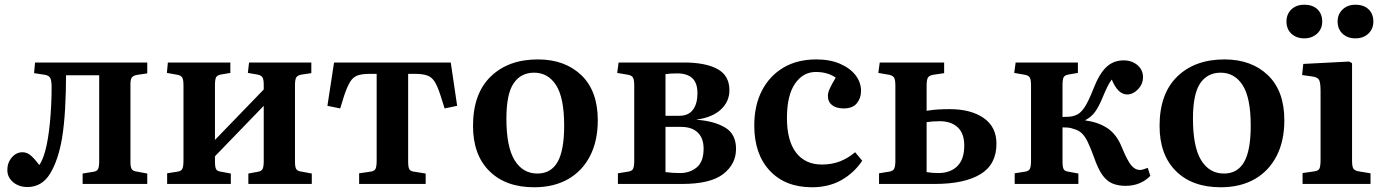

<svg xmlns="http://www.w3.org/2000/svg" viewBox="-20 -777 5833 811"><path d="M96 13Q60 13 35.5 -7.5Q11 -28 11 -59Q11 -90 30 -112Q49 -134 75 -134Q95 -134 112 -118.5Q129 -103 146 -80Q159 -97 171 -139Q184 -187 191 -260.5Q198 -334 198 -409Q198 -436 192.5 -447Q187 -458 170 -461L124 -468L128 -513H602V-467L561 -461Q543 -458 537 -450Q531 -442 531 -422V-94Q531 -71 536.5 -62.5Q542 -54 559 -52L602 -44V0H329V-44L372 -51Q389 -53 394 -62.5Q399 -72 399 -96V-459H259Q259 -389 255 -318.5Q251 -248 242 -193Q226 -100 191.5 -43.5Q157 13 96 13Z M686 0V-45L730 -52Q745 -54 750 -63.5Q755 -73 755 -99V-416Q755 -440 750 -449Q745 -458 730 -461L685 -469L689 -513H953V-469L912 -462Q897 -459 892.5 -450Q888 -441 888 -416V-186L1094 -399V-419Q1094 -442 1088.5 -450.5Q1083 -459 1068 -462L1027 -469L1032 -513H1295V-468L1254 -462Q1237 -459 1231.5 -450Q1226 -441 1226 -417V-94Q1226 -71 1231.5 -62.5Q1237 -54 1254 -52L1297 -44V0H1029V-44L1067 -51Q1083 -53 1088.5 -62Q1094 -71 1094 -96V-330L888 -117V-95Q888 -72 892.5 -63Q897 -54 912 -52L955 -44V0Z M1497 0V-45L1545 -52Q1561 -54 1566 -63.5Q1571 -73 1571 -99V-465H1542Q1508 -465 1489.5 -458Q1471 -451 1459 -431.5Q1447 -412 1434 -374L1417 -319L1363 -330L1391 -513H1884L1911 -330L1858 -319L1840 -376Q1828 -413 1816 -432Q1804 -451 1785 -458Q1766 -465 1733 -465H1704V-95Q1704 -72 1708.5 -63Q1713 -54 1728 -52L1778 -44V0Z M2236 14Q2116 14 2047 -54.5Q1978 -123 1978 -245Q1978 -381 2052.5 -453.5Q2127 -526 2252 -526Q2366 -526 2435.5 -459.5Q2505 -393 2505 -269Q2505 -181 2472 -117.5Q2439 -54 2379 -20Q2319 14 2236 14ZM2250 -44Q2307 -44 2335 -92.5Q2363 -141 2363 -246Q2363 -364 2329 -417Q2295 -470 2236 -470Q2180 -470 2149.5 -425Q2119 -380 2119 -276Q2119 -157 2153.5 -100.5Q2188 -44 2250 -44Z M2590 0V-45L2633 -52Q2649 -54 2654 -63.5Q2659 -73 2659 -99V-416Q2659 -439 2654 -448.5Q2649 -458 2634 -461L2587 -469L2593 -513H2868Q2960 -513 3010.5 -485.5Q3061 -458 3061 -396Q3061 -348 3025 -314.5Q2989 -281 2923 -272V-271Q2996 -266 3042.5 -238.5Q3089 -211 3089 -148Q3089 -84 3035 -42Q2981 0 2861 0ZM2791 -288H2850Q2888 -288 2907 -313.5Q2926 -339 2926 -383Q2926 -427 2904 -447Q2882 -467 2841 -467Q2813 -467 2791 -464ZM2853 -46Q2894 -46 2923 -70Q2952 -94 2952 -149Q2952 -193 2927.5 -217Q2903 -241 2857 -241H2791V-50Q2807 -48 2822.5 -47Q2838 -46 2853 -46Z M3410 14Q3297 14 3231.5 -56Q3166 -126 3166 -247Q3166 -331 3198 -393.5Q3230 -456 3288.5 -491Q3347 -526 3428 -526Q3486 -526 3528.5 -507.5Q3571 -489 3594 -459Q3617 -429 3617 -393Q3617 -362 3599 -340.5Q3581 -319 3544 -319Q3512 -319 3494.5 -333Q3477 -347 3477 -372Q3477 -385 3484.5 -402Q3492 -419 3510 -449Q3476 -473 3426 -473Q3372 -473 3338 -423.5Q3304 -374 3304 -278Q3304 -183 3342.5 -132.5Q3381 -82 3452 -82Q3493 -82 3527 -95Q3561 -108 3592 -134L3622 -98Q3587 -46 3533.5 -16Q3480 14 3410 14Z M3693 0V-45L3736 -52Q3751 -54 3756.5 -63.5Q3762 -73 3762 -99V-416Q3762 -440 3756.5 -449Q3751 -458 3736 -461L3690 -469L3696 -513H3968V-468L3921 -461Q3905 -458 3899.5 -449Q3894 -440 3894 -415V-309Q3918 -313 3940.5 -314.5Q3963 -316 3991 -316Q4081 -316 4135 -278.5Q4189 -241 4189 -170Q4189 -82 4121 -41Q4053 0 3928 0ZM3943 -46Q3994 -46 4023.5 -75Q4053 -104 4053 -162Q4053 -214 4025 -239.5Q3997 -265 3950 -265Q3918 -265 3894 -261V-50Q3918 -46 3943 -46Z M4735 8Q4704 8 4680 -1.5Q4656 -11 4637 -37Q4618 -63 4601 -113Q4586 -154 4574 -178.5Q4562 -203 4548 -215.5Q4534 -228 4513 -233Q4503 -237 4492 -238Q4481 -239 4468 -239V-95Q4468 -72 4472.5 -63Q4477 -54 4492 -52L4535 -44V0H4266V-45L4310 -52Q4325 -54 4330 -63.5Q4335 -73 4335 -99V-416Q4335 -440 4330 -449Q4325 -458 4310 -461L4264 -469L4270 -513H4533V-469L4492 -462Q4477 -459 4472.5 -450Q4468 -441 4468 -416V-283Q4484 -283 4497 -284Q4510 -285 4523 -290Q4543 -297 4560 -322Q4577 -347 4599 -403Q4623 -465 4653 -493.5Q4683 -522 4726 -522Q4761 -522 4784.5 -502Q4808 -482 4808 -451Q4808 -422 4787 -400Q4766 -378 4741 -378Q4702 -378 4676 -441Q4666 -428 4657 -409.5Q4648 -391 4636 -362Q4621 -326 4605.5 -304.5Q4590 -283 4565 -270V-268Q4620 -261 4658.5 -235Q4697 -209 4719 -154Q4742 -98 4758.5 -78.5Q4775 -59 4795 -59Q4806 -59 4828 -68L4839 -34Q4797 8 4735 8Z M5136 14Q5016 14 4947 -54.5Q4878 -123 4878 -245Q4878 -381 4952.5 -453.5Q5027 -526 5152 -526Q5266 -526 5335.5 -459.5Q5405 -393 5405 -269Q5405 -181 5372 -117.5Q5339 -54 5279 -20Q5219 14 5136 14ZM5150 -44Q5207 -44 5235 -92.5Q5263 -141 5263 -246Q5263 -364 5229 -417Q5195 -470 5136 -470Q5080 -470 5049.5 -425Q5019 -380 5019 -276Q5019 -157 5053.5 -100.5Q5088 -44 5150 -44Z M5482 0V-46L5530 -53Q5548 -55 5553 -64.5Q5558 -74 5558 -102V-392Q5558 -427 5552 -439Q5546 -451 5523 -454L5480 -460L5485 -507L5679 -517L5691 -510V-99Q5691 -74 5696.5 -65Q5702 -56 5720 -53L5769 -45V0ZM5705 -615Q5672 -615 5651 -634.5Q5630 -654 5630 -686Q5630 -717 5651 -737Q5672 -757 5705 -757Q5741 -757 5761 -737.5Q5781 -718 5781 -686Q5781 -655 5760 -635Q5739 -615 5705 -615ZM5489 -615Q5456 -615 5435 -634.5Q5414 -654 5414 -686Q5414 -717 5434.5 -737Q5455 -757 5489 -757Q5525 -757 5545 -737.5Q5565 -718 5565 -686Q5565 -655 5543.5 -635Q5522 -615 5489 -615Z"/></svg>

Font: Literata 36pt SemiBold
Style: Regular
Weight: 600
Designer: Latin by Veronika Burian and Jose Scaglione. Greek by Irene Vlachou. Cyrillic by Vera Evstafieva.
Foundry: TypeTogether
Version: Version 3.002